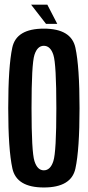

<svg xmlns="http://www.w3.org/2000/svg" viewBox="-20 -804 381 828"><path d="M169 4.5Q287.5 4.5 305.2 -77.2Q323 -159 323 -337.5Q323 -516 305.2 -598.2Q287.5 -680.5 169 -680.5Q50.5 -680.5 33 -598.8Q15.5 -517 15.5 -337.5Q15.5 -159 33.5 -77.2Q51.5 4.5 169 4.5ZM169 -69.5Q141 -69.5 128.5 -109.5Q116 -149.5 116 -337.5Q116 -528 128.5 -567.2Q141 -606.5 169 -606.5Q197.5 -606.5 210.2 -567.2Q223 -528 223 -337.5Q223 -149.5 210.2 -109.5Q197.5 -69.5 169 -69.5ZM178.5 -701H227L184 -784H114Z"/></svg>

Font: Anybody ExtraCondensed Medium
Style: Regular
Weight: 500
Width: 2
Version: Version 1.113;gftools[0.9.25]